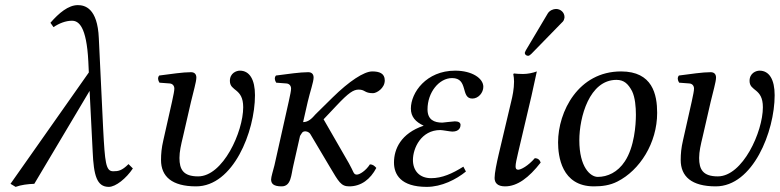

<svg xmlns="http://www.w3.org/2000/svg" viewBox="-20 -718 3046 750"><path d="M499 -60 482 -77C456 -51 442 -49 422 -49C393 -49 390 -83 383 -214L366 -569C361 -687 311 -698 284 -698C247 -698 210 -667 177 -629L189 -612C211 -627 237 -637 261 -637C287 -637 318 -616 325 -478L327 -435L21 0L41 12C63 4 88 1 114 0L330 -363L342 -126C346 -33 358 12 405 12C432 12 473 -21 499 -60Z M618 -170C611 -140 609 -117 609 -93C609 -29 651 10 746 10C891 10 976 -204 976 -346C976 -407 955 -442 917 -442C904 -442 878 -433 878 -402C878 -360 930 -375 930 -299C930 -203 851 -29 754 -29C696 -29 681 -56 681 -101C681 -126 687 -152 695 -185L726 -320C735 -359 747 -398 747 -415C747 -429 739 -436 726 -436C694 -436 649 -429 602 -423C595 -415 597 -404 603 -395L643 -392C655 -391 661 -382 661 -372C661 -363 658 -349 652 -321Z M1108 -322 1052 -72C1047 -52 1039 -27 1039 -17C1039 -1 1048 10 1080 10C1118 10 1117 -35 1126 -72L1152 -187C1159 -197 1160 -205 1173 -205C1182 -205 1191 -198 1193 -193L1269 -65C1303 -8 1312 10 1344 10C1391 10 1427 -18 1450 -62C1443 -70 1436 -76 1425 -76C1409 -51 1385 -36 1374 -36C1360 -36 1362 -47 1343 -80L1244 -252L1295 -306C1342 -356 1361 -368 1381 -368C1407 -368 1403 -354 1437 -354C1451 -354 1483 -373 1483 -404C1483 -432 1461 -439 1434 -439C1402 -439 1344 -401 1279 -337L1213 -272C1199 -256 1185 -241 1164 -241L1182 -320C1191 -359 1205 -398 1205 -415C1205 -429 1197 -436 1184 -436C1152 -436 1105 -429 1058 -423C1051 -415 1053 -404 1059 -395L1099 -392C1111 -391 1117 -382 1117 -372C1117 -363 1114 -350 1108 -322Z M1700 -210C1708 -210 1739 -204 1747 -204C1776 -204 1779 -223 1779 -230C1779 -239 1771 -244 1757 -244C1751 -244 1709 -239 1708 -239C1676 -239 1650 -250 1650 -291C1650 -357 1695 -413 1746 -413C1811 -413 1778 -333 1825 -333C1849 -333 1868 -356 1868 -379C1868 -412 1824 -442 1758 -442C1645 -442 1585 -356 1585 -294C1585 -262 1603 -242 1635 -227C1546 -197 1519 -136 1519 -83C1519 -37 1545 12 1647 12C1705 12 1762 -17 1800 -48L1790 -67C1747 -40 1707 -22 1664 -22C1618 -22 1593 -52 1593 -93C1593 -139 1625 -210 1700 -210Z M2004 -55C1997 -55 1994 -59 1994 -68C1994 -79 1998 -96 2004 -122L2056 -343L2077 -439C2061 -433 2041 -429 2023 -429C2012 -429 1992 -430 1988 -431L1985 -429C1987 -419 1988 -409 1988 -399C1988 -371 1982 -342 1977 -322L1928 -115C1920 -81 1912 -42 1912 -23C1912 -4 1923 10 1953 10C2001 10 2046 -24 2092 -83C2089 -92 2083 -100 2069 -100C2043 -70 2015 -55 2004 -55ZM2152 -683C2141 -683 2127 -677 2120 -666L2035 -523C2033 -520 2031 -515 2031 -514C2030 -513 2030 -512 2030 -511C2030 -505 2036 -500 2043 -500C2047 -500 2052 -504 2056 -508L2175 -630C2181 -635 2183 -640 2184 -645C2185 -647 2185 -649 2185 -652C2185 -669 2170 -683 2152 -683Z M2160 -162C2160 -109 2173 10 2300 10C2332 10 2363 6 2392 -9C2479 -53 2547 -159 2547 -277C2547 -349 2529 -439 2406 -439C2239 -439 2160 -282 2160 -162ZM2243 -170C2243 -260 2282 -406 2388 -406C2418 -406 2434 -390 2449 -362C2461 -337 2464 -300 2464 -270C2464 -230 2458 -144 2421 -88C2393 -45 2353 -27 2315 -27C2286 -27 2243 -65 2243 -170Z M2648 -170C2641 -140 2639 -117 2639 -93C2639 -29 2681 10 2776 10C2921 10 3006 -204 3006 -346C3006 -407 2985 -442 2947 -442C2934 -442 2908 -433 2908 -402C2908 -360 2960 -375 2960 -299C2960 -203 2881 -29 2784 -29C2726 -29 2711 -56 2711 -101C2711 -126 2717 -152 2725 -185L2756 -320C2765 -359 2777 -398 2777 -415C2777 -429 2769 -436 2756 -436C2724 -436 2679 -429 2632 -423C2625 -415 2627 -404 2633 -395L2673 -392C2685 -391 2691 -382 2691 -372C2691 -363 2688 -349 2682 -321Z"/></svg>

Font: Libertinus Serif
Style: Italic
Weight: 400
Italic angle: -12°
Designer: Philipp H. Poll, Khaled Hosny
Foundry: Caleb Maclennan
Version: Version 7.050;RELEASE